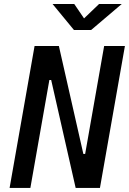

<svg xmlns="http://www.w3.org/2000/svg" viewBox="-20 -918 630 938"><path d="M349.6 0 230 -527.3H221.2L128.4 0H26.9L148.9 -693.4H267.6L387.2 -166H396L488.8 -693.4H590.3L468.3 0ZM341.3 -771.5 236.8 -898.4H342.8L390.6 -828.1L463.9 -898.4H574.7L425.3 -771.5Z"/></svg>

Font: Cascadia Mono
Style: Italic
Weight: 400
Italic angle: -10°
Monospace: yes
Designer: Aaron Bell
Foundry: Saja Typeworks
Version: Version 2404.023; ttfautohint (v1.8.4)